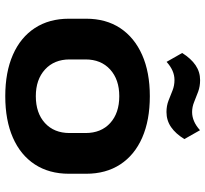

<svg xmlns="http://www.w3.org/2000/svg" viewBox="-46 -740 795 744"><g transform="rotate(90 352.0 -367.5)"><path d="M352.1 10.1Q259.1 10.1 191.8 -19.5Q124.4 -49.1 88.2 -104.5Q52 -159.9 52 -236.6V-303.4Q52 -380.1 88.4 -435.3Q124.9 -490.4 192.3 -520.3Q259.6 -550.1 352.1 -550.1Q445.6 -550.1 513 -520.5Q580.4 -490.9 616.6 -435.5Q652.8 -380.1 652.8 -303.4V-236.6Q652.8 -159.9 616.6 -104.5Q580.4 -49.1 513 -19.5Q445.6 10.1 352.1 10.1ZM352.1 -108.3Q417.6 -108.3 456.3 -143.7Q495 -179.2 495 -239.2V-300.8Q495 -361.3 456.3 -396.5Q417.6 -431.7 352.1 -431.7Q287.7 -431.7 248.7 -396.3Q209.8 -360.8 209.8 -300.8V-239.2Q209.8 -179.7 248.7 -144Q287.7 -108.3 352.1 -108.3ZM184.8 -675.5Q206.4 -709.7 232.2 -727.3Q258.1 -744.9 289.8 -744.9Q314.4 -744.9 334.7 -737.4Q355.1 -729.9 374.4 -721.9Q393.7 -713.9 413.8 -713.9Q431.8 -713.9 449.4 -721.5Q467 -729 484.1 -744.5L518.4 -684Q497.9 -650.3 472.1 -632.5Q446.2 -614.6 413.5 -614.6Q389.4 -614.6 369 -622.6Q348.7 -630.6 329.9 -638.1Q311.1 -645.6 289.5 -645.6Q270.9 -645.6 253.6 -638Q236.3 -630.5 219.2 -615Z"/></g></svg>

Font: Pathway Extreme 8pt Thin
Style: Regular
Weight: 100
Designer: Eduardo Rodriguez Tunni
Foundry: Eduardo Rodriguez Tunni
Version: Version 1.000